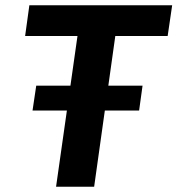

<svg xmlns="http://www.w3.org/2000/svg" viewBox="-20 -706 671 726"><path d="M192 0 273 -570H75L91 -686H631L614 -570H416L336 0ZM103 -288 117 -382H519L506 -288Z"/></svg>

Font: Chivo Mono Medium SemiBold
Style: Italic
Weight: 600
Italic angle: -8.05°
Monospace: yes
Version: Version 1.008